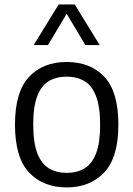

<svg xmlns="http://www.w3.org/2000/svg" viewBox="-20 -828 596 858"><path d="M278 9.5Q173 9.5 110 -57Q47 -123.5 47 -271Q47 -417.5 109.5 -484.2Q172 -551 278 -551Q384 -551 446.5 -484.5Q509 -418 509 -271Q509 -124.5 445.8 -57.5Q382.5 9.5 278 9.5ZM278 -55.5Q324 -55.5 357.5 -75.5Q391 -95.5 409.2 -142.2Q427.5 -189 427.5 -269.5Q427.5 -351.5 409 -398.8Q390.5 -446 357 -465.8Q323.5 -485.5 278 -485.5Q232 -485.5 198.5 -465.8Q165 -446 146.8 -399.2Q128.5 -352.5 128.5 -272Q128.5 -190.5 146.8 -143.2Q165 -96 198.5 -75.8Q232 -55.5 278 -55.5ZM130.5 -626.5 242 -808H314L425.5 -626.5H361.5L278 -766.5L194.5 -626.5Z"/></svg>

Font: Encode Sans
Style: Regular
Weight: 400
Designer: Multiple Designers
Foundry: Impallari Type
Version: Version 3.002; ttfautohint (v1.8.3) -l 8 -r 50 -G 200 -x 14 